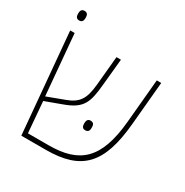

<svg xmlns="http://www.w3.org/2000/svg" viewBox="-163 -838 933 970"><g transform="rotate(30 303.5 -353.0)"><path d="M55 -650C73 -650 77 -663 77 -678C77 -693 73 -706 55 -706C37 -706 33 -693 33 -678C33 -663 37 -650 55 -650ZM93 0H236C443 0 527 -88 549 -330L572 -584H546L523 -330C502 -100 415 -27 236 -27H116L101 -207L196 -242C297 -278 312 -321 322 -430L337 -584H311L295 -413C287 -327 263 -293 197 -269L98 -232L67 -584H41ZM337 -213C337 -198 341 -185 358 -185C378 -185 381 -198 381 -213C381 -228 378 -241 358 -241C342 -241 337 -228 337 -213Z"/></g></svg>

Font: Noto Sans Hebrew SemiCondensed Thin
Style: Regular
Weight: 100
Width: 4
Designer: Monotype Design Team
Foundry: Monotype Imaging Inc.
Version: Version 2.004